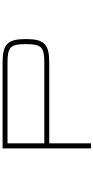

<svg xmlns="http://www.w3.org/2000/svg" viewBox="370 -1110 740 1521"><g transform="rotate(90 740.5 -350.0)"><path d="M474.5 0H1156V-700H1116V-369.5H474.5C330 -369.5 290 -329.5 290 -185V-184.5C290 -40 330 0 474.5 0ZM330 -184.5V-185C330 -307 353.5 -330.5 475.5 -330.5H1116V-39H475.5C353.5 -39 330 -62.5 330 -184.5Z"/></g></svg>

Font: Melete UltraLight
Style: Regular
Weight: 200
Width: 6
Designer: Sora Sagano
Foundry: DOT COLON
Version: Version 0.200;FEAKit 1.0